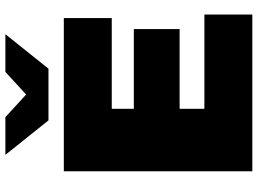

<svg xmlns="http://www.w3.org/2000/svg" viewBox="-142 -815 957 713"><g transform="rotate(-90 336.5 -458.5)"><path d="M57 0V-700H626V-522H289V-440H585V-270H289V-178H639V0ZM246 -757 118 -917H258L342 -840L426 -917H566L438 -757Z"/></g></svg>

Font: Montserrat Thin Black
Style: Regular
Weight: 900
Version: Version 9.000